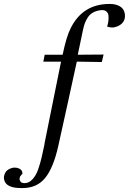

<svg xmlns="http://www.w3.org/2000/svg" viewBox="-160 -726 655 975"><path d="M450 -693Q474 -678 474.5 -646Q475 -614 446 -597Q439 -593 431.5 -590.5Q424 -588 418.5 -587Q413 -586 407 -586.5Q401 -587 397.5 -587.5Q394 -588 389.5 -589.5Q385 -591 384 -591Q388 -603 390 -616.5Q392 -630 391 -645Q390 -660 379.5 -668.5Q369 -677 349 -674Q327 -671 311 -661.5Q295 -652 285.5 -637Q276 -622 271 -608.5Q266 -595 262 -577L235 -448L366 -449L357 -411L230 -413Q223 -382 185.5 -209Q148 -36 136 15Q111 127 69 178Q27 229 -45 229Q-130 231 -139 186Q-143 170 -133.5 151.5Q-124 133 -96 126Q-77 123 -61.5 130.5Q-46 138 -46 156Q-48 158 -52.5 163.5Q-57 169 -58 170.5Q-59 172 -60.5 179Q-62 186 -58 192Q-54 204 -35 204Q-13 204 5 184.5Q23 165 33.5 135Q44 105 51.5 73Q59 41 65 11Q66 2 67 -2Q83 -80 112 -225Q141 -370 150 -413H60L67 -448H158Q177 -540 199 -583Q260 -706 397 -706Q430 -706 450 -693Z"/></svg>

Font: GFS Artemisia
Style: Italic
Weight: 400
Italic angle: -12°
Designer: Takis Katsoulidis and George D. Matthiopoulos
Foundry: George Matthiopoulos and Takis Katsoulidis
Version: Version 1.0